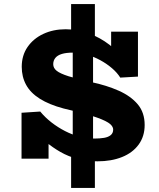

<svg xmlns="http://www.w3.org/2000/svg" viewBox="-20 -779 781 945"><path d="M460 15Q406 15 361 3Q316 -9 277.5 -31Q239 -53 205 -81.5Q171 -110 139 -143L219 -133V2H86V-224L178 -230Q203 -200 234 -176Q265 -152 300 -134Q335 -116 371.5 -106.5Q408 -97 444 -97Q471 -97 492 -100.5Q513 -104 525 -114Q537 -124 537 -141Q537 -160 512.5 -175.5Q488 -191 434.5 -208Q381 -225 293 -245Q222 -264 176 -293Q130 -322 108.5 -361.5Q87 -401 87 -450Q87 -506 115.5 -547.5Q144 -589 193 -612Q242 -635 303 -635Q363 -635 418 -614.5Q473 -594 519 -558.5Q565 -523 596 -477L527 -484V-623H659V-402L572 -397Q557 -421 531.5 -443Q506 -465 474 -482.5Q442 -500 407 -510Q372 -520 339 -520Q306 -520 284.5 -513.5Q263 -507 252.5 -494Q242 -481 242 -463Q242 -444 259 -430.5Q276 -417 316.5 -404Q357 -391 429 -375Q505 -359 564.5 -332.5Q624 -306 658 -265.5Q692 -225 692 -164Q692 -108 662.5 -67.5Q633 -27 580.5 -6Q528 15 460 15ZM330 146V-68L338 -88V-549L330 -568V-759H447V-569L438 -550V-88L447 -72V146Z"/></svg>

Font: BioRhyme ExtraBold
Style: Regular
Weight: 800
Designer: Aoife Mooney
Foundry: Aoife Mooney Type
Version: Version 1.600;gftools[0.9.33]